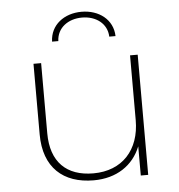

<svg xmlns="http://www.w3.org/2000/svg" viewBox="-52 -773 770 826"><g transform="rotate(-5 333.0 -360.5)"><path d="M330 -699C390 -699 438 -664 440 -607H467C465 -679 405 -724 330 -724C255 -724 195 -679 193 -607H220C222 -664 270 -699 330 -699ZM522 -519V-239C522 -111 446 -27 321 -27C205 -27 138 -92 138 -216V-519H105V-214C105 -71 188 3 320 3C419 3 491 -46 523 -126V0H555V-519Z"/></g></svg>

Font: Talent ExtraLight
Style: Regular
Weight: 200
Designer: Mike Powis
Version: Version 1.001;hotconv 1.0.109;makeotfexe 2.5.65596